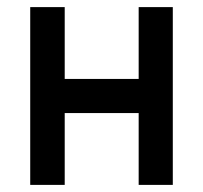

<svg xmlns="http://www.w3.org/2000/svg" viewBox="-20 -520 571 540"><path d="M65 0H162V-202H370V0H466V-500H370V-298H162V-500H65Z"/></svg>

Font: Unageo
Style: Medium
Weight: 500
Designer: Richard Sepsi
Foundry: Richard Sepsi
Version: Version 2.000